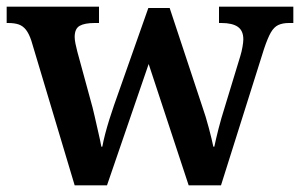

<svg xmlns="http://www.w3.org/2000/svg" viewBox="-22 -556 900 576"><path d="M72 -434Q65 -455 56 -466.5Q47 -478 34.5 -482.5Q22 -487 2 -487H-2V-536H275V-487H262Q232 -487 217 -478.5Q202 -470 202 -445Q202 -437 204.5 -424.5Q207 -412 210 -401L249 -258Q256 -234 262 -207Q268 -180 273.5 -156.5Q279 -133 282 -116H285Q288 -133 293.5 -154Q299 -175 306 -197.5Q313 -220 320 -240L423 -532H487L585 -236Q590 -222 595 -205.5Q600 -189 604.5 -172Q609 -155 612.5 -140.5Q616 -126 618 -116H621Q626 -140 633.5 -169.5Q641 -199 653 -237L699 -388Q703 -401 705.5 -415.5Q708 -430 708 -438Q708 -464 691.5 -475.5Q675 -487 642 -487H635V-536H858V-487H845Q826 -487 813 -481Q800 -475 790.5 -458.5Q781 -442 770 -409L641 0H544L424 -364L299 0H202Z"/></svg>

Font: Noto Serif Khmer SemiBold
Style: Regular
Weight: 600
Version: Version 2.003